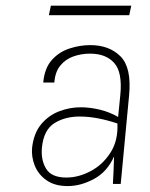

<svg xmlns="http://www.w3.org/2000/svg" viewBox="-20 -636 520 664"><path d="M214 7.5Q169.5 7.5 141 -12.5Q112.5 -32.5 100.2 -63.2Q88 -94 91 -125.5Q97 -176 122.5 -206.5Q148 -237 184.5 -251Q221 -265 259.5 -265Q290.5 -265 325 -256.8Q359.5 -248.5 388.5 -231.5L396 -306.5Q404 -385.5 375.2 -418Q346.5 -450.5 291.5 -450.5Q261.5 -450.5 234.2 -441Q207 -431.5 188.8 -409.5Q170.5 -387.5 168 -350.5H129.5Q134 -400.5 159.5 -428.8Q185 -457 221 -468.5Q257 -480 292 -480Q358 -480 396.8 -441Q435.5 -402 426.5 -307L397.5 0H370.5Q371.5 -24.5 372.8 -47.8Q374 -71 374.5 -95Q351 -42 305.2 -17.2Q259.5 7.5 214 7.5ZM209.5 -22Q251.5 -22 293.2 -44Q335 -66 362 -108Q389 -150 386 -209Q351.5 -220.5 318.8 -226.8Q286 -233 255.5 -233Q204.5 -233 167.8 -209.8Q131 -186.5 125 -125.5Q121 -83 139.5 -52.5Q158 -22 209.5 -22ZM156 -616.5H434L427 -583.5H149Z"/></svg>

Font: Karla ExtraLight
Style: Italic
Weight: 250
Italic angle: -8°
Designer: Jonathan Pinhorn
Version: Version 2.004;gftools[0.9.33]